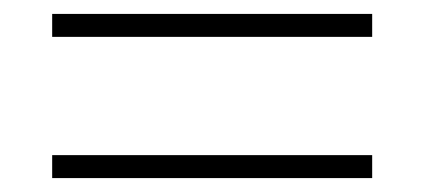

<svg xmlns="http://www.w3.org/2000/svg" viewBox="-20 -491 610 276"><path d="M55 -438V-471H515V-438ZM55 -235V-268H515V-235Z"/></svg>

Font: Noto Sans Lao UI ExtLt
Style: Regular
Weight: 200
Designer: Monotype Design Team
Foundry: Monotype Imaging Inc.
Version: Version 2.000; ttfautohint (v1.8.4.7-5d5b)